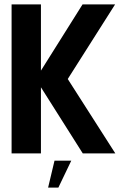

<svg xmlns="http://www.w3.org/2000/svg" viewBox="-20 -695 560 870"><path d="M32.5 0H165.5V-299.5L355 0H502.5L287 -337L501.5 -675H354L165.5 -375V-675H32.5ZM198 155H244.5L303 33H227Z"/></svg>

Font: Anybody SemiCondensed SemiBold
Style: Regular
Weight: 600
Width: 4
Version: Version 1.113;gftools[0.9.25]